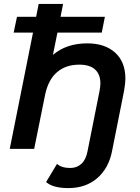

<svg xmlns="http://www.w3.org/2000/svg" viewBox="-20 -762 715 983"><path d="M622 -359Q622 -336 615 -296L554 10Q537 99 478 150Q419 201 330 201Q251 201 216 170L272 77Q295 98 340 98Q374 98 397 76.5Q420 55 428 13L489 -293Q494 -318 494 -335Q494 -381 467 -406Q440 -431 386 -431Q317 -431 272 -392.5Q227 -354 211 -277L155 0H30L149 -595H50L67 -676H165L178 -742H303L290 -676H517L501 -595H274L251 -481Q320 -540 427 -540Q517 -540 569.5 -492.5Q622 -445 622 -359Z"/></svg>

Font: Montserrat Alternates SemiBold
Style: Italic
Weight: 600
Italic angle: -11.3°
Designer: Julieta Ulanovsky
Foundry: Julieta Ulanovsky
Version: Version 7.200